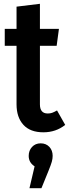

<svg xmlns="http://www.w3.org/2000/svg" viewBox="-20 -681 363 1010"><path d="M323 -24Q274 15 208 15Q139 15 103 -24.5Q67 -64 67 -132V-440H5V-529H67V-646L190 -661V-529H290L278 -440H190V-132Q190 -84 231 -84Q244 -84 254 -87.5Q264 -91 280 -100ZM257 139Q257 154 252.5 170Q248 186 235 218L198 309H135L162 194Q131 174 131 139Q131 111 148.5 92Q166 73 194 73Q222 73 239.5 91.5Q257 110 257 139Z"/></svg>

Font: Fira Sans Compressed Medium
Style: Regular
Weight: 500
Width: 1
Designer: bBox Type GmbH & Carrois Corporate GbR & Edenspiekermann AG
Foundry: bBox Type GmbH & Carrois Corporate GbR & Edenspiekermann AG
Version: Version 4.301